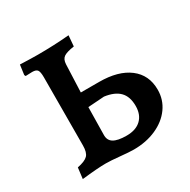

<svg xmlns="http://www.w3.org/2000/svg" viewBox="-122 -622 742 748"><g transform="rotate(-30 249.0 -248.5)"><path d="M215 4Q175 0 153 0Q116 0 45 8L51 -41Q86 -48 98.5 -61Q111 -74 111 -105L112 -411Q112 -436 106 -444Q100 -452 83 -452L53 -451L50 -457L56 -501Q110 -499 136 -499Q208 -499 277 -505L273 -457Q239 -452 226 -443Q213 -434 212 -412L207 -288H289Q375 -288 423.5 -251Q472 -214 472 -148Q472 -103 446.5 -67.5Q421 -32 376 -12Q331 8 275 8Q255 8 215 4ZM366 -136Q366 -178 344 -200.5Q322 -223 277 -229L204 -224L202 -101Q201 -76 219.5 -64.5Q238 -53 278 -53Q320 -53 343 -75Q366 -97 366 -136Z"/></g></svg>

Font: Alegreya SC Medium
Style: Regular
Weight: 500
Designer: Juan Pablo del Peral
Foundry: Huerta Tipografica
Version: Version 2.007; ttfautohint (v1.6)